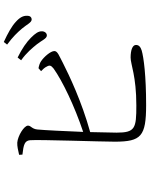

<svg xmlns="http://www.w3.org/2000/svg" viewBox="94 -910 811 1040"><g transform="rotate(-90 500.0 -390.5)"><path d="M781 -595C801 -569 810 -545 825 -543C838 -541 849 -552 850 -568C851 -588 839 -605 815 -629C792 -652 757 -677 708 -701L693 -682C734 -653 760 -621 781 -595ZM865 -677C887 -651 897 -626 913 -625C926 -625 934 -633 934 -649C935 -670 926 -689 900 -712C877 -733 840 -754 792 -776L778 -758C820 -727 843 -703 865 -677ZM634 -574C644 -565 654 -554 659 -543C668 -527 665 -520 648 -506C582 -459 446 -393 305 -346C309 -444 314 -551 318 -593C321 -625 339 -628 339 -645C339 -666 284 -700 247 -703C227 -704 204 -698 181 -693L182 -675C236 -669 257 -663 260 -634C264 -584 252 -249 252 -172C253 -33 280 -5 450 -5C610 -5 708 -18 746 -29C764 -35 776 -43 776 -60C776 -79 748 -89 708 -89C670 -89 608 -58 448 -58C325 -58 301 -64 301 -165L304 -308C470 -354 612 -422 679 -456C716 -476 743 -484 743 -502C743 -522 712 -558 688 -574C678 -581 665 -585 650 -588Z"/></g></svg>

Font: Noto Serif HK Light
Style: Regular
Weight: 300
Designer: Ryoko NISHIZUKA 西塚涼子 (kana & ideographs); Frank Grießhammer (Latin, Greek & Cyrillic); Wenlong ZHANG 张文龙 (bopomofo); San
Foundry: Adobe
Version: Version 2.001;hotconv 1.1.0;makeotfexe 2.6.0